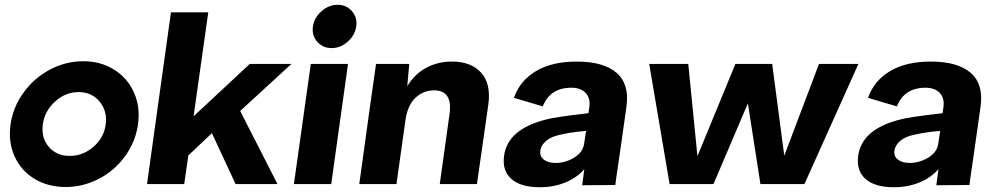

<svg xmlns="http://www.w3.org/2000/svg" viewBox="-20 -766 4142 799"><path d="M23.9 -248Q34.2 -320.8 78.4 -381.3Q122.6 -441.9 188.2 -476.6Q253.9 -511.2 326.2 -511.2Q398.4 -511.2 454.3 -476.6Q510.3 -441.9 537.4 -381.3Q564.5 -320.8 554.2 -248Q543.9 -175.3 500 -115.2Q456.1 -55.2 390.6 -21.5Q325.2 12.2 252.9 12.2Q180.2 12.2 124 -21.5Q67.9 -55.2 40.8 -115Q13.7 -174.8 23.9 -248ZM270 -117.2Q325.2 -117.2 368.9 -155Q412.6 -192.9 419.9 -248Q427.2 -303.7 394.5 -343.3Q361.8 -382.8 307.1 -382.8Q252.4 -382.8 209 -343.3Q165.5 -303.7 158.2 -248Q150.9 -192.4 183.1 -154.8Q215.3 -117.2 270 -117.2Z M1192.9 -500 979.5 -304.2 1134.8 0H960.4L861.8 -211.9L763.7 -119.1L746.6 0H591.8L691.4 -714.8H846.7L785.6 -282.2L1019.5 -500Z M1360.4 -565.9Q1323.2 -565.9 1300 -592.5Q1276.9 -619.1 1282.2 -655.8Q1287.6 -692.4 1317.9 -719.2Q1348.1 -746.1 1385.3 -746.1Q1421.9 -746.1 1444.8 -719.2Q1467.8 -692.4 1462.4 -655.8Q1457 -619.1 1427 -592.5Q1397 -565.9 1360.4 -565.9ZM1203.1 0 1273.4 -500H1428.2L1358.4 0Z M1860.8 -509.8Q1940.4 -509.8 1982.2 -463.6Q2023.9 -417.5 2012.2 -331.1L1964.8 0H1810.1L1850.1 -287.1Q1866.2 -390.1 1786.1 -390.1Q1742.2 -390.1 1709 -359.1Q1675.8 -328.1 1667 -264.2L1629.9 0H1475.1L1521 -332L1544.9 -500H1683.1L1674.8 -407.2Q1705.6 -458 1753.7 -483.9Q1801.8 -509.8 1860.8 -509.8Z M2379.9 -509.8Q2492.2 -509.8 2546.1 -462.6Q2600.1 -415.5 2586.9 -321.8L2559.6 -128.9Q2542.5 -14.6 2540.5 3.9L2402.8 4.9L2411.6 -62Q2381.3 -26.9 2332.8 -6.8Q2284.2 13.2 2226.6 13.2Q2147.5 13.2 2108.4 -21Q2069.3 -55.2 2077.6 -117.2Q2092.3 -229 2253.9 -269Q2287.6 -278.8 2428.7 -294.9L2432.6 -320.8Q2437.5 -357.4 2417.2 -379.2Q2397 -400.9 2357.9 -400.9Q2269 -400.9 2238.8 -323.2L2118.7 -358.9Q2143.6 -430.2 2210.2 -470Q2276.9 -509.8 2379.9 -509.8ZM2228.5 -139.2Q2225.1 -115.2 2243.4 -101.6Q2261.7 -87.9 2291.5 -87.9Q2333 -87.9 2369.4 -110.1Q2405.8 -132.3 2410.6 -167L2418.9 -221.2Q2344.7 -215.3 2294.9 -201.2Q2266.1 -192.9 2248.8 -176.3Q2231.4 -159.7 2228.5 -139.2Z M3193.4 -500 3243.7 -118.2 3388.2 -500H3552.2L3327.6 0H3144.5L3092.3 -335.9L2949.2 0H2766.6L2681.6 -500H2844.2L2882.3 -116.2L3040.5 -500Z M3853.5 -509.8Q3965.8 -509.8 4019.8 -462.6Q4073.7 -415.5 4060.5 -321.8L4033.2 -128.9Q4016.1 -14.6 4014.2 3.9L3876.5 4.9L3885.3 -62Q3855 -26.9 3806.4 -6.8Q3757.8 13.2 3700.2 13.2Q3621.1 13.2 3582 -21Q3543 -55.2 3551.3 -117.2Q3565.9 -229 3727.5 -269Q3761.2 -278.8 3902.3 -294.9L3906.2 -320.8Q3911.1 -357.4 3890.9 -379.2Q3870.6 -400.9 3831.5 -400.9Q3742.7 -400.9 3712.4 -323.2L3592.3 -358.9Q3617.2 -430.2 3683.8 -470Q3750.5 -509.8 3853.5 -509.8ZM3702.1 -139.2Q3698.7 -115.2 3717 -101.6Q3735.4 -87.9 3765.1 -87.9Q3806.6 -87.9 3843 -110.1Q3879.4 -132.3 3884.3 -167L3892.6 -221.2Q3818.4 -215.3 3768.6 -201.2Q3739.7 -192.9 3722.4 -176.3Q3705.1 -159.7 3702.1 -139.2Z"/></svg>

Font: Human Sans Bold
Style: Italic
Weight: 700
Italic angle: -8°
Designer: Tim Radville
Foundry: Continuum
Version: Version 1.000;FEAKit 1.0